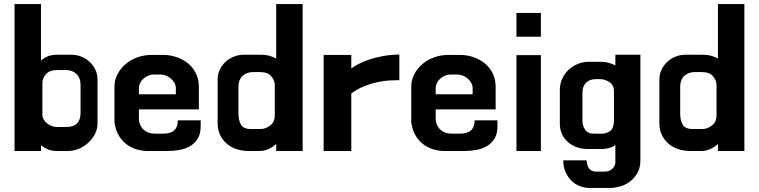

<svg xmlns="http://www.w3.org/2000/svg" viewBox="-20 -698 3759 951"><path d="M333 -427Q358 -427 381.5 -418Q405 -409 423 -392.5Q441 -376 452 -353.5Q463 -331 463 -303V-87Q463 -58 450 -33.5Q437 -9 416 10Q395 29 369 39.5Q343 50 316 50H263Q238 50 219 42.5Q200 35 183 22V50H52V-678H183V-398Q197 -411 216.5 -419Q236 -427 265 -427ZM307 -69Q345 -69 362 -87.5Q379 -106 379 -137V-277Q379 -313 358.5 -332Q338 -351 307 -351H263Q225 -351 207.5 -330.5Q190 -310 190 -286V-129Q190 -117 196.5 -106Q203 -95 213 -87Q223 -79 236 -74Q249 -69 261 -69Z M788 -426Q823 -426 855 -415Q887 -404 911.5 -384Q936 -364 950.5 -334.5Q965 -305 965 -269V-156H668V-110Q668 -101 671.5 -88Q675 -75 684 -63.5Q693 -52 709 -44Q725 -36 750 -36H789Q861 -36 861 -102H974V-72Q974 -36 960 -12.5Q946 11 923 25Q900 39 870 44.5Q840 50 808 50H712Q687 50 660.5 43Q634 36 610.5 19.5Q587 3 570 -24Q553 -51 547 -92V-269Q547 -302 562 -330.5Q577 -359 602 -380.5Q627 -402 660.5 -414Q694 -426 731 -426ZM851 -231V-261Q851 -274 844.5 -286.5Q838 -299 827 -308.5Q816 -318 802 -323.5Q788 -329 774 -329H742Q728 -329 714.5 -323.5Q701 -318 690.5 -308.5Q680 -299 674 -286.5Q668 -274 668 -261V-231Z M1266 -427Q1294 -427 1310.5 -423Q1327 -419 1348 -408V-678H1479V50H1348V15Q1331 31 1309.5 40.5Q1288 50 1264 50H1215Q1177 50 1148 39.5Q1119 29 1099 10Q1079 -9 1068.5 -33.5Q1058 -58 1058 -87V-303Q1058 -331 1069 -353.5Q1080 -376 1098 -392.5Q1116 -409 1139.5 -418Q1163 -427 1188 -427ZM1271 -59Q1296 -59 1318.5 -76.5Q1341 -94 1341 -126V-276Q1341 -300 1323.5 -320.5Q1306 -341 1268 -341H1233Q1202 -341 1181.5 -322Q1161 -303 1161 -267V-135Q1161 -104 1173 -81.5Q1185 -59 1223 -59Z M1958 -301Q1937 -301 1909 -299.5Q1881 -298 1849 -291Q1817 -284 1784 -271Q1751 -258 1720 -235V50H1583V-426H1720V-359Q1735 -370 1757 -381.5Q1779 -393 1808.5 -403Q1838 -413 1875.5 -420Q1913 -427 1958 -428Z M2258 -426Q2293 -426 2325 -415Q2357 -404 2381.5 -384Q2406 -364 2420.5 -334.5Q2435 -305 2435 -269V-156H2138V-110Q2138 -101 2141.5 -88Q2145 -75 2154 -63.5Q2163 -52 2179 -44Q2195 -36 2220 -36H2259Q2331 -36 2331 -102H2444V-72Q2444 -36 2430 -12.5Q2416 11 2393 25Q2370 39 2340 44.5Q2310 50 2278 50H2182Q2157 50 2130.5 43Q2104 36 2080.5 19.5Q2057 3 2040 -24Q2023 -51 2017 -92V-269Q2017 -302 2032 -330.5Q2047 -359 2072 -380.5Q2097 -402 2130.5 -414Q2164 -426 2201 -426ZM2321 -231V-261Q2321 -274 2314.5 -286.5Q2308 -299 2297 -308.5Q2286 -318 2272 -323.5Q2258 -329 2244 -329H2212Q2198 -329 2184.5 -323.5Q2171 -318 2160.5 -308.5Q2150 -299 2144 -286.5Q2138 -274 2138 -261V-231Z M2538 -634H2659V-516H2538ZM2538 -425H2659V50H2538Z M3152 95Q3152 134 3136.5 160Q3121 186 3098.5 202.5Q3076 219 3049.5 226Q3023 233 3002 233H2899Q2878 233 2855 225Q2832 217 2813.5 200Q2795 183 2782.5 157Q2770 131 2770 96H2885Q2886 106 2888.5 116Q2891 126 2896 134Q2901 142 2910 147Q2919 152 2933 152H2976Q2999 152 3013.5 137.5Q3028 123 3028 106V19Q3019 29 2999 34.5Q2979 40 2966 40H2890Q2861 40 2836.5 31Q2812 22 2793 5.5Q2774 -11 2763.5 -34Q2753 -57 2753 -85V-253Q2753 -282 2764.5 -307.5Q2776 -333 2795.5 -351.5Q2815 -370 2841 -381Q2867 -392 2897 -392H2959Q2993 -392 3028 -374V-427H3152ZM2962 -36Q2985 -36 3003 -50Q3021 -64 3021 -102V-245Q3021 -277 2998.5 -291.5Q2976 -306 2952 -306H2931Q2901 -306 2883 -288.5Q2865 -271 2865 -239V-97Q2865 -76 2878 -56Q2891 -36 2921 -36Z M3454 -427Q3482 -427 3498.5 -423Q3515 -419 3536 -408V-678H3667V50H3536V15Q3519 31 3497.5 40.5Q3476 50 3452 50H3403Q3365 50 3336 39.5Q3307 29 3287 10Q3267 -9 3256.5 -33.5Q3246 -58 3246 -87V-303Q3246 -331 3257 -353.5Q3268 -376 3286 -392.5Q3304 -409 3327.5 -418Q3351 -427 3376 -427ZM3459 -59Q3484 -59 3506.5 -76.5Q3529 -94 3529 -126V-276Q3529 -300 3511.5 -320.5Q3494 -341 3456 -341H3421Q3390 -341 3369.5 -322Q3349 -303 3349 -267V-135Q3349 -104 3361 -81.5Q3373 -59 3411 -59Z"/></svg>

Font: BM HANNA Pro
Style: Regular
Weight: 400
Designer: Woowa Brothers : Cheoljun Lim; Soyoung Lee; & Sandoll : Jooyeon Kang;
Foundry: Sandoll Communications Inc.
Version: Version 1.000;PS 1;hotconv 16.6.51;makeotf.lib2.5.65220